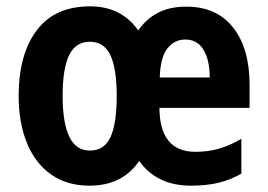

<svg xmlns="http://www.w3.org/2000/svg" viewBox="-20 -577 846 607"><path d="M569 -556Q665 -556 717 -490Q769 -424 769 -309V-236H484Q485 -97 598 -97Q636 -97 670.5 -106.5Q705 -116 743 -138V-28Q708 -8 670 1Q632 10 583 10Q476 10 420 -68Q367 10 263 10Q192 10 142 -25Q92 -60 65.5 -124Q39 -188 39 -274Q39 -405 96 -481Q153 -557 265 -557Q363 -557 417 -481Q443 -518 480 -537Q517 -556 569 -556ZM566 -452Q531 -452 509 -423.5Q487 -395 485 -332H643Q643 -387 623.5 -419.5Q604 -452 566 -452ZM264 -445Q219 -445 198.5 -402.5Q178 -360 178 -274Q178 -189 199 -145Q220 -101 264 -101Q310 -101 329.5 -144Q349 -187 349 -274Q349 -360 329 -402.5Q309 -445 264 -445Z"/></svg>

Font: Noto Sans Khmer UI Condensed
Style: Bold
Weight: 700
Width: 3
Designer: Danh Hong and the Monotype Design Team
Foundry: Monotype Imaging Inc.
Version: Version 2.002; ttfautohint (v1.8.4.7-5d5b)